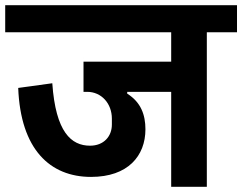

<svg xmlns="http://www.w3.org/2000/svg" viewBox="-40 -718 931 738"><path d="M310 -38C452 -38 519 -119 519 -221C519 -276 502 -325 449 -358V-365H618V0H755V-594H871V-698H-20V-594H618V-481H281V-365H295C350 -365 390 -320 390 -262V-239C390 -194 359 -158 306 -158C234 -158 174 -210 161 -398L30 -380C39 -144 152 -38 310 -38Z"/></svg>

Font: IBM Plex Devanagari
Style: Bold
Weight: 700
Designer: Mike Abbink, Paul van der Laan, Pieter van Rosmalen, Erin McLaughlin
Foundry: Bold Monday
Version: Version 1.0